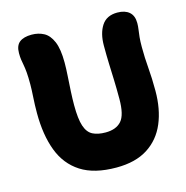

<svg xmlns="http://www.w3.org/2000/svg" viewBox="-107 -817 903 931"><g transform="rotate(-15 344.5 -351.5)"><path d="M365 13Q254 13 187 -30Q120 -73 90 -152.5Q60 -232 60 -342Q60 -383 62.5 -421Q65 -459 65 -486Q65 -523 63 -545.5Q61 -568 58 -583.5Q55 -599 53 -612.5Q51 -626 51 -645Q51 -683 72 -699.5Q93 -716 133 -716Q167 -716 194 -701.5Q221 -687 237 -649.5Q253 -612 253 -544Q253 -514 250.5 -476.5Q248 -439 246 -401.5Q244 -364 244 -332Q244 -263 256 -227Q268 -191 293.5 -178Q319 -165 358 -165Q411 -165 437.5 -195Q464 -225 464 -305Q464 -359 462.5 -400.5Q461 -442 459.5 -482.5Q458 -523 458 -574Q458 -635 483 -673.5Q508 -712 562 -712Q600 -712 621.5 -693.5Q643 -675 643 -638Q643 -622 640.5 -605.5Q638 -589 636 -569Q634 -549 634 -520Q634 -466 638.5 -413.5Q643 -361 643 -298Q643 -206 613.5 -136Q584 -66 522.5 -26.5Q461 13 365 13Z"/></g></svg>

Font: Shantell Sans ExtraBold
Style: Regular
Weight: 800
Designer: Stephen Nixon, Anya Danilova, Shantell Martin
Foundry: Arrow Type
Version: Version 1.011;[c5ecc13dd]